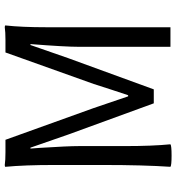

<svg xmlns="http://www.w3.org/2000/svg" viewBox="14 -774 764 833"><g transform="rotate(-90 396.5 -357.0)"><path d="M138.7 4.9Q95.7 4.9 89.8 0Q97.7 -117.2 97.7 -293V-504.9Q97.7 -631.8 89.8 -715.8Q89.8 -718.8 97.7 -718.8Q118.2 -715.8 152.3 -715.8H207L344.7 -333Q377.9 -233.4 395.5 -183.6H400.4Q409.2 -209 425.3 -258.8Q441.4 -308.6 449.2 -333L585.9 -715.8H640.6Q674.8 -715.8 695.3 -718.8Q703.1 -718.8 703.1 -715.8Q695.3 -645.5 695.3 -537.1V-357.4V0H610.4V-396.5Q610.4 -457 622.1 -605.5V-607.4H618.2L561.5 -444.3L425.8 -72.3H365.2L229.5 -444.3L172.9 -607.4H168.9Q169.9 -594.7 171.9 -567.4Q179.7 -445.3 179.7 -396.5V-198.2Q179.7 -78.1 187.5 0Q181.6 4.9 138.7 4.9Z"/></g></svg>

Font: Bpmf GenSeki Gothic R
Style: R
Weight: 400
Foundry: But Ko
Version: Version 1.320